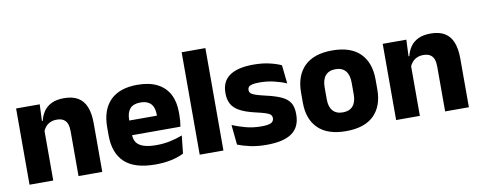

<svg xmlns="http://www.w3.org/2000/svg" viewBox="-59 -932 3049 1219"><g transform="rotate(-10 1465.0 -323.0)"><path d="M366.8 0V-288.8Q366.8 -315.9 359.9 -335.6Q352.9 -355.4 336.4 -366Q319.9 -376.7 291.5 -376.7Q267.9 -376.7 249.9 -368.2Q231.9 -359.8 219.8 -345.6Q207.7 -331.4 201.4 -313.5L177.8 -385H204Q211.8 -418.5 230.1 -445.1Q248.4 -471.7 280.3 -487.4Q312.3 -503.1 361.4 -503.1Q416.4 -503.1 451.4 -481.9Q486.4 -460.7 503.1 -418.7Q519.9 -376.6 519.9 -313.3V0ZM50.9 0V-491.4H203.2L198.1 -368.6L203.9 -354.2V0Z M861.5 12.5Q727.4 12.5 663.6 -47.2Q599.7 -107 599.7 -221.4V-272.5Q599.7 -385.7 659.6 -445.8Q719.4 -505.8 834.2 -505.8Q911 -505.8 962.1 -479.7Q1013.3 -453.6 1039.1 -405.1Q1064.8 -356.5 1064.8 -288.5V-272.1Q1064.8 -253 1063.2 -233.3Q1061.5 -213.5 1058.3 -196.4H920.6Q922.3 -225.6 922.9 -251.4Q923.5 -277.2 923.5 -297.9Q923.5 -328.3 914 -349.2Q904.4 -370 884.7 -380.9Q865 -391.8 834.2 -391.8Q788.2 -391.8 766.9 -367.1Q745.5 -342.4 745.5 -296.9V-252L746.4 -235.3V-200.5Q746.4 -181.3 752.7 -164.4Q759 -147.5 774.8 -134.7Q790.7 -121.9 818.4 -114.8Q846.2 -107.6 889.1 -107.6Q934.4 -107.6 976.5 -116.3Q1018.6 -125 1057.2 -140.1L1044.7 -25.2Q1010.7 -7.5 964.1 2.5Q917.6 12.5 861.5 12.5ZM680.7 -196.4V-291.2H1027.5V-196.4Z M1148 0V-660.3H1301V0Z M1578.4 12.2Q1519.8 12.2 1472.8 1.9Q1425.9 -8.5 1392.4 -21.9L1379.6 -150.4Q1418 -134.4 1464.7 -121.7Q1511.5 -109 1566 -109Q1609.7 -109 1627.8 -118.3Q1645.9 -127.6 1645.9 -147.1V-149Q1645.9 -162.7 1636.8 -171.3Q1627.7 -179.8 1604.7 -187Q1581.8 -194.2 1540.8 -203.5Q1479.3 -217.8 1443.5 -237.7Q1407.6 -257.6 1392.2 -286.2Q1376.8 -314.8 1376.8 -354.5V-358.6Q1376.8 -431.6 1428.9 -467.9Q1481 -504.1 1582 -504.1Q1639 -504.1 1684.6 -493.6Q1730.2 -483 1761 -468.4L1773.8 -349.2Q1738.2 -364.8 1693.9 -375.3Q1649.6 -385.8 1601.1 -385.8Q1571.5 -385.8 1554.7 -381.9Q1537.9 -377.9 1531.2 -370.3Q1524.5 -362.8 1524.5 -352.1V-350.3Q1524.5 -338.4 1532.4 -329.9Q1540.3 -321.4 1561.7 -313.9Q1583.1 -306.5 1623.2 -297.2Q1684.8 -283.5 1722.9 -266.3Q1760.9 -249.2 1778.5 -221.9Q1796 -194.7 1796 -149.3V-144.9Q1796 -65.4 1742.5 -26.6Q1689 12.2 1578.4 12.2Z M2090.4 14.2Q1971.7 14.2 1910.9 -45.2Q1850.2 -104.6 1850.2 -211.9V-276.5Q1850.2 -385.4 1911.1 -445.6Q1972 -505.8 2090.4 -505.8Q2209.2 -505.8 2269.9 -445.6Q2330.5 -385.4 2330.5 -276.5V-211.9Q2330.5 -104.6 2270 -45.2Q2209.6 14.2 2090.4 14.2ZM2090.4 -106.7Q2133.2 -106.7 2155.3 -132.3Q2177.5 -157.9 2177.5 -205.5V-283.2Q2177.5 -332.8 2155.3 -358.9Q2133.2 -384.9 2090.4 -384.9Q2048 -384.9 2025.7 -358.9Q2003.4 -332.8 2003.4 -283.2V-205.5Q2003.4 -157.9 2025.7 -132.3Q2048 -106.7 2090.4 -106.7Z M2730.3 0V-288.8Q2730.3 -315.9 2723.4 -335.6Q2716.4 -355.4 2699.9 -366Q2683.4 -376.7 2655 -376.7Q2631.4 -376.7 2613.4 -368.2Q2595.4 -359.8 2583.3 -345.6Q2571.2 -331.4 2564.9 -313.5L2541.3 -385H2567.5Q2575.3 -418.5 2593.6 -445.1Q2611.9 -471.7 2643.8 -487.4Q2675.8 -503.1 2724.9 -503.1Q2779.9 -503.1 2814.9 -481.9Q2849.9 -460.7 2866.6 -418.7Q2883.4 -376.6 2883.4 -313.3V0ZM2414.4 0V-491.4H2566.7L2561.6 -368.6L2567.4 -354.2V0Z"/></g></svg>

Font: Anek Tamil Medium
Style: Regular
Weight: 500
Designer: Aadarsh Rajan (Tamil), Yesha Goshar (Latin)
Foundry: Ek Type
Version: Version 1.003